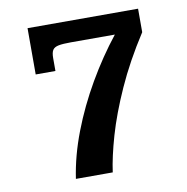

<svg xmlns="http://www.w3.org/2000/svg" viewBox="-74 -711 762 782"><g transform="rotate(-10 307.0 -319.5)"><path d="M177.7 0Q191.4 -93.3 228.5 -189.9Q265.6 -286.6 319.3 -379.2Q373 -471.7 436 -551.3H253.9Q221.2 -551.3 203.4 -547.9Q185.5 -544.4 178.7 -533.9Q171.9 -523.4 171.9 -501V-447.3H90.3V-638.7H547.4V-541.5Q478 -434.1 432.9 -333.5Q387.7 -232.9 363 -147.5Q338.4 -62 330.1 0Z"/></g></svg>

Font: Kameron
Style: Bold
Weight: 700
Designer: Vernon Adams
Foundry: Vernon Adams
Version: Version 1.100